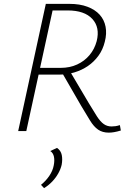

<svg xmlns="http://www.w3.org/2000/svg" viewBox="-20 -678 672 993"><path d="M74 0 217 -658H339Q393 -658 432.5 -643Q472 -628 495.5 -602Q519 -576 526 -540Q533 -504 522 -462Q512 -421 489 -389.5Q466 -358 434.5 -336.5Q403 -315 364.5 -303.5Q326 -292 283 -292H155L162 -327H294Q341 -327 379 -344.5Q417 -362 443 -393Q469 -424 480 -465Q498 -536 457.5 -580Q417 -624 330 -624H252L116 0ZM543 8Q510 8 487.5 -7.5Q465 -23 445.5 -55Q426 -87 399 -132L298 -307L336 -319L439 -145Q464 -103 481.5 -76Q499 -49 516.5 -36.5Q534 -24 557 -24Q567 -24 577.5 -25.5Q588 -27 600 -31L605 -3Q585 3 570 5.5Q555 8 543 8ZM208 295 192 278Q217 258 235 231.5Q253 205 258 177Q263 152 259 132.5Q255 113 240 103L275 87Q295 101 299.5 124Q304 147 299 174Q294 196 281.5 218.5Q269 241 250.5 260.5Q232 280 208 295Z"/></svg>

Font: Ysabeau Office ExtraLight
Style: Italic
Weight: 250
Italic angle: -12°
Designer: Christian Thalmann (Catharsis Fonts)
Version: Version 2.001;gftools[0.9.30]; featfreeze: tnum,lnum,ss02